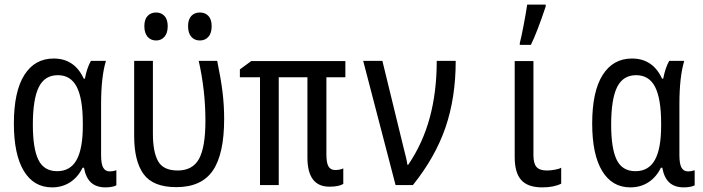

<svg xmlns="http://www.w3.org/2000/svg" viewBox="-20 -800 3040 830"><path d="M40 -266Q40 -404 85 -475.5Q130 -547 212 -547Q302 -547 342 -460H347Q356 -507 373 -537H438Q417 -468 417 -349V-129Q417 -92 426 -75.5Q435 -59 455 -59Q468 -59 483 -64V1Q477 5 464 7.5Q451 10 436 10Q397 10 374 -10.5Q351 -31 343 -75H337Q317 -34 283 -12Q249 10 205 10Q126 10 83 -61Q40 -132 40 -266ZM338 -256V-267Q338 -373 312 -424Q286 -475 230 -475Q173 -475 147.5 -423Q122 -371 122 -261Q122 -158 146 -109Q170 -60 227 -60Q284 -60 311 -108.5Q338 -157 338 -256Z M560 -212V-537H641V-222Q641 -143 663.5 -103Q686 -63 748 -63Q813 -63 840.5 -113.5Q868 -164 868 -278Q868 -409 839 -537H919Q935 -459 942 -402Q949 -345 949 -286Q949 -134 900 -62.5Q851 9 742 9Q642 9 601 -47Q560 -103 560 -212ZM604 -687Q604 -716 618 -731Q632 -746 655 -746Q677 -746 691 -731Q705 -716 705 -687Q705 -657 691 -641Q677 -625 655 -625Q632 -625 618 -641Q604 -657 604 -687ZM793 -687Q793 -716 807 -731Q821 -746 844 -746Q867 -746 881 -731Q895 -716 895 -687Q895 -657 881 -641Q867 -625 844 -625Q821 -625 807 -641Q793 -657 793 -687Z M1309 -119V-466H1185V0H1104V-466H1017V-500L1066 -536H1473V-466H1391V-132Q1391 -96 1400 -80.5Q1409 -65 1429 -65Q1449 -65 1464 -72V-5Q1445 7 1404 7Q1309 7 1309 -119Z M1550 -537H1633L1713 -209L1724 -164Q1739 -108 1741 -88H1745Q1808 -181 1838 -292Q1868 -403 1868 -537H1950Q1950 -378 1906 -249.5Q1862 -121 1765 0H1690Z M2205 -121V-536H2286V-129Q2286 -93 2299.5 -78Q2313 -63 2344 -63Q2361 -63 2379.5 -66.5Q2398 -70 2406 -75V-6Q2374 10 2324 10Q2262 10 2233.5 -21.5Q2205 -53 2205 -121ZM2227 -614Q2233 -635 2243.5 -690.5Q2254 -746 2259 -780H2339V-772Q2302 -661 2275 -606H2227Z M2540 -266Q2540 -404 2585 -475.5Q2630 -547 2712 -547Q2802 -547 2842 -460H2847Q2856 -507 2873 -537H2938Q2917 -468 2917 -349V-129Q2917 -92 2926 -75.5Q2935 -59 2955 -59Q2968 -59 2983 -64V1Q2977 5 2964 7.5Q2951 10 2936 10Q2897 10 2874 -10.5Q2851 -31 2843 -75H2837Q2817 -34 2783 -12Q2749 10 2705 10Q2626 10 2583 -61Q2540 -132 2540 -266ZM2838 -256V-267Q2838 -373 2812 -424Q2786 -475 2730 -475Q2673 -475 2647.5 -423Q2622 -371 2622 -261Q2622 -158 2646 -109Q2670 -60 2727 -60Q2784 -60 2811 -108.5Q2838 -157 2838 -256Z"/></svg>

Font: Noto Sans Mono UI Cond
Style: Regular
Weight: 400
Width: 3
Monospace: yes
Designer: Monotype Design team
Foundry: Monotype Imaging Inc.
Version: Version 1.000